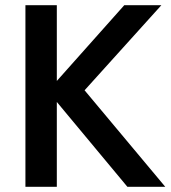

<svg xmlns="http://www.w3.org/2000/svg" viewBox="-20 -720 659 740"><path d="M78 -700H199V-408L459 -700H602L306 -372L617 0H471L199 -327V0H78Z"/></svg>

Font: Jost* Medium
Style: Regular
Weight: 500
Version: Version 3.7